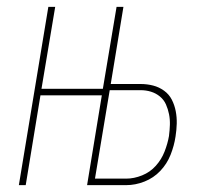

<svg xmlns="http://www.w3.org/2000/svg" viewBox="-20 -540 640 560"><path d="M35 0 121 -520H141L101 -281H280L320 -520H340L303 -295H390Q409 -295 426.5 -290.5Q444 -286 458.5 -275.5Q473 -265 481 -249.5Q489 -234 492.5 -216Q496 -198 495.5 -179.5Q495 -161 492 -142Q488 -115 477.5 -88.5Q467 -62 447.5 -41.5Q428 -21 401.5 -10.5Q375 0 348 0H234L277 -262H98L55 0ZM348 -19Q371 -19 394.5 -28.5Q418 -38 434.5 -56.5Q451 -75 460 -98Q469 -121 473 -144V-145Q475 -160 475.5 -176Q476 -192 473 -207Q470 -222 464 -235.5Q458 -249 446.5 -258.5Q435 -268 420.5 -272.5Q406 -277 390 -277H300L257 -19Z"/></svg>

Font: Iosevka Thin Extended Oblique
Style: Regular
Weight: 100
Width: 7
Italic angle: -9°
Monospace: yes
Designer: Belleve Invis
Foundry: Belleve Invis
Version: Version 32.5.0; ttfautohint (v1.8.4)